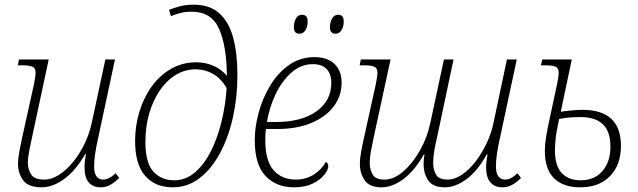

<svg xmlns="http://www.w3.org/2000/svg" viewBox="-20 -790 2726 820"><path d="M158 10Q101 10 79 -20Q57 -50 57 -90Q57 -114 63 -145.5Q69 -177 75 -204L125 -430Q128 -445 130 -458.5Q132 -472 132 -479Q132 -500 118 -505.5Q104 -511 75 -511H56L61 -536H188L118 -209Q111 -177 105 -146.5Q99 -116 99 -95Q99 -68 112.5 -45.5Q126 -23 170 -23Q200 -23 231.5 -43Q263 -63 291.5 -97.5Q320 -132 341 -175.5Q362 -219 372 -266L430 -536H471L398 -195Q391 -164 386.5 -134Q382 -104 382 -80Q382 -51 392 -37Q402 -23 420 -23Q445 -23 474 -50L489 -30Q471 -12 452 -1Q433 10 409 10Q377 10 359 -11Q341 -32 341 -75Q341 -100 347 -132H344Q303 -61 254 -25.5Q205 10 158 10Z M718 10Q643 10 600 -39Q557 -88 557 -188Q557 -253 575.5 -313.5Q594 -374 628.5 -421.5Q663 -469 711.5 -496.5Q760 -524 819 -524Q856 -524 890.5 -509.5Q925 -495 949 -466Q948 -594 915.5 -667Q883 -740 799 -740Q770 -740 748.5 -734Q727 -728 710 -721L702 -748Q719 -755 745.5 -762.5Q772 -770 806 -770Q876 -770 917 -733Q958 -696 976 -628.5Q994 -561 994 -469Q994 -374 974.5 -287.5Q955 -201 918.5 -134Q882 -67 831.5 -28.5Q781 10 718 10ZM724 -20Q772 -20 811 -52.5Q850 -85 879 -141Q908 -197 925.5 -268Q943 -339 948 -414Q923 -456 889 -475Q855 -494 816 -494Q770 -494 730.5 -470Q691 -446 662 -403Q633 -360 617 -304.5Q601 -249 601 -185Q601 -94 635 -57Q669 -20 724 -20Z M1414 -646Q1389 -646 1389 -674Q1389 -694 1398 -710.5Q1407 -727 1424 -727Q1448 -727 1448 -699Q1448 -676 1438.5 -661Q1429 -646 1414 -646ZM1259 -646Q1235 -646 1235 -674Q1235 -694 1243.5 -710.5Q1252 -727 1270 -727Q1294 -727 1294 -699Q1294 -676 1284.5 -661Q1275 -646 1259 -646ZM1236 10Q1160 10 1114 -38.5Q1068 -87 1068 -191Q1068 -248 1085 -310Q1102 -372 1134.5 -425.5Q1167 -479 1214.5 -512.5Q1262 -546 1323 -546Q1378 -546 1408.5 -517Q1439 -488 1439 -437Q1439 -381 1405.5 -336Q1372 -291 1310 -265Q1248 -239 1163 -239H1116Q1114 -227 1113.5 -214Q1113 -201 1113 -190Q1113 -104 1148 -63.5Q1183 -23 1244 -23Q1286 -23 1320 -44.5Q1354 -66 1371 -98Q1382 -94 1382 -80Q1382 -65 1365 -43.5Q1348 -22 1315.5 -6Q1283 10 1236 10ZM1120 -269H1158Q1268 -269 1331.5 -314.5Q1395 -360 1395 -436Q1395 -474 1375 -495Q1355 -516 1316 -516Q1265 -516 1224.5 -480Q1184 -444 1157 -387.5Q1130 -331 1120 -269Z M1610 10Q1558 10 1537.5 -20Q1517 -50 1517 -90Q1517 -113 1522.5 -143Q1528 -173 1535 -204L1585 -430Q1588 -445 1590 -458.5Q1592 -472 1592 -479Q1592 -500 1578 -505.5Q1564 -511 1535 -511H1516L1521 -536H1648L1577 -208Q1569 -171 1564 -143Q1559 -115 1559 -94Q1559 -68 1571 -45.5Q1583 -23 1622 -23Q1662 -23 1702 -57.5Q1742 -92 1773.5 -147.5Q1805 -203 1818 -266L1876 -536H1917L1848 -210Q1840 -177 1835 -147Q1830 -117 1830 -94Q1830 -68 1841.5 -45.5Q1853 -23 1892 -23Q1922 -23 1953 -44Q1984 -65 2011 -100Q2038 -135 2058.5 -178.5Q2079 -222 2088 -267L2145 -536H2187L2114 -195Q2107 -164 2102.5 -134Q2098 -104 2098 -80Q2098 -51 2108.5 -37Q2119 -23 2137 -23Q2162 -23 2190 -50L2205 -30Q2187 -12 2168 -1Q2149 10 2125 10Q2093 10 2074.5 -11Q2056 -32 2056 -76Q2056 -87 2058 -102.5Q2060 -118 2062 -131H2059Q2020 -60 1972.5 -25Q1925 10 1880 10Q1829 10 1809 -19.5Q1789 -49 1789 -90Q1789 -100 1790 -110Q1791 -120 1793 -130H1790Q1750 -60 1702.5 -25Q1655 10 1610 10Z M2458 10Q2385 10 2346 -29Q2307 -68 2307 -144Q2307 -173 2312.5 -207Q2318 -241 2328 -285L2360 -435Q2363 -449 2364.5 -460.5Q2366 -472 2366 -479Q2366 -500 2352 -505.5Q2338 -511 2309 -511H2290L2296 -536H2422L2375 -313Q2405 -317 2429 -319Q2453 -321 2467 -321Q2632 -321 2632 -167Q2632 -86 2585.5 -38Q2539 10 2458 10ZM2460 -20Q2519 -20 2553 -59.5Q2587 -99 2587 -164Q2587 -229 2554.5 -259.5Q2522 -290 2461 -290Q2445 -290 2422.5 -289Q2400 -288 2368 -282Q2356 -227 2353 -197Q2350 -167 2350 -149Q2350 -82 2379 -51Q2408 -20 2460 -20Z"/></svg>

Font: Noto Serif SemiCondensed ExtraLight
Style: Italic
Weight: 200
Width: 4
Italic angle: -12°
Designer: Monotype Design Team
Foundry: Monotype Imaging Inc.
Version: Version 2.013